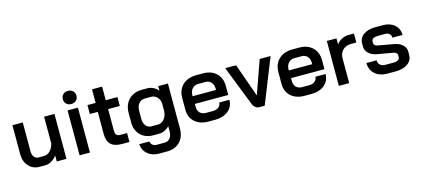

<svg xmlns="http://www.w3.org/2000/svg" viewBox="-67 -1280 4534 2061"><g transform="rotate(-15 2200.5 -249.0)"><path d="M58 -178V-499H173V-176Q173 -138 191.5 -115Q210 -92 240 -92H300Q338 -92 368.5 -122.5Q399 -153 410 -202V-499H525V0H417V-68Q395 -34 359.5 -13Q324 8 292 8H226Q151 8 104.5 -43.5Q58 -95 58 -178Z M653 -628Q653 -660 673.5 -680.5Q694 -701 728 -701Q762 -701 783 -680.5Q804 -660 804 -628Q804 -596 783 -575.5Q762 -555 728 -555Q694 -555 673.5 -575.5Q653 -596 653 -628ZM671 -499H786V0H671Z M980 -158V-400H892V-499H983V-650H1095V-499H1225V-400H1095V-162Q1095 -129 1108 -114Q1121 -99 1149 -99H1225V0H1143Q1058 0 1019 -38Q980 -76 980 -158Z M1320 50H1433Q1436 75 1454.5 90Q1473 105 1500 105H1588Q1626 105 1648.5 76.5Q1671 48 1671 0V-57Q1650 -33 1619.5 -18Q1589 -3 1560 -3H1490Q1404 -3 1350.5 -56.5Q1297 -110 1297 -197V-304Q1297 -364 1322 -410Q1347 -456 1392.5 -481.5Q1438 -507 1497 -507H1559Q1593 -507 1626 -490.5Q1659 -474 1678 -447V-499H1786V0Q1786 93 1732.5 148Q1679 203 1588 203H1500Q1425 203 1375 161Q1325 119 1320 50ZM1566 -101Q1609 -101 1638 -135Q1667 -169 1671 -223V-310Q1667 -353 1640 -380.5Q1613 -408 1575 -408H1506Q1464 -408 1438 -377.5Q1412 -347 1412 -297V-204Q1412 -158 1435.5 -129.5Q1459 -101 1497 -101Z M1894 -177V-311Q1894 -369 1919.5 -413.5Q1945 -458 1991.5 -482.5Q2038 -507 2099 -507H2179Q2270 -507 2325 -454Q2380 -401 2380 -313V-213H2009V-177Q2009 -137 2033.5 -113Q2058 -89 2099 -89H2176Q2216 -89 2240.5 -108.5Q2265 -128 2265 -160H2378Q2378 -84 2322 -38Q2266 8 2175 8H2099Q2038 8 1991.5 -15Q1945 -38 1919.5 -80Q1894 -122 1894 -177ZM2267 -299V-313Q2267 -357 2243 -384Q2219 -411 2180 -411H2099Q2058 -411 2032.5 -382.5Q2007 -354 2007 -308V-299Z M2595 -60 2423 -499H2544L2674 -130H2675L2806 -499H2927L2728 0H2670Q2618 0 2595 -60Z M2963 -177V-311Q2963 -369 2988.5 -413.5Q3014 -458 3060.5 -482.5Q3107 -507 3168 -507H3248Q3339 -507 3394 -454Q3449 -401 3449 -313V-213H3078V-177Q3078 -137 3102.5 -113Q3127 -89 3168 -89H3245Q3285 -89 3309.5 -108.5Q3334 -128 3334 -160H3447Q3447 -84 3391 -38Q3335 8 3244 8H3168Q3107 8 3060.5 -15Q3014 -38 2988.5 -80Q2963 -122 2963 -177ZM3336 -299V-313Q3336 -357 3312 -384Q3288 -411 3249 -411H3168Q3127 -411 3101.5 -382.5Q3076 -354 3076 -308V-299Z M3552 -499H3659V-431Q3679 -462 3716.5 -481.5Q3754 -501 3794 -501H3854V-401H3794Q3737 -401 3702 -366Q3667 -331 3667 -275V0H3552Z M3901 -160H4014Q4014 -128 4035 -108.5Q4056 -89 4091 -89H4180Q4214 -89 4233.5 -100.5Q4253 -112 4253 -132V-154Q4253 -168 4241.5 -178Q4230 -188 4210 -192L4037 -222Q3979 -232 3945 -264.5Q3911 -297 3911 -340V-373Q3911 -435 3960.5 -471Q4010 -507 4097 -507H4177Q4256 -507 4305 -464Q4354 -421 4354 -351H4241Q4241 -378 4223.5 -394Q4206 -410 4177 -410H4098Q4063 -410 4044 -399Q4025 -388 4025 -368V-348Q4025 -334 4036.5 -324Q4048 -314 4067 -311L4246 -279Q4301 -268 4334 -237Q4367 -206 4367 -164V-127Q4367 -65 4316 -28.5Q4265 8 4180 8H4091Q4005 8 3953 -38Q3901 -84 3901 -160Z"/></g></svg>

Font: Bai Jamjuree SemiBold
Style: Regular
Weight: 600
Version: Version 1.000; ttfautohint (v1.6)